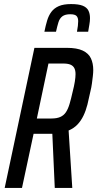

<svg xmlns="http://www.w3.org/2000/svg" viewBox="-20 -923 478 943"><path d="M3 0 149 -688H308Q358 -688 386.5 -674.5Q415 -661 426.5 -636.5Q438 -612 438 -579Q438 -566 436 -549Q434 -532 431.5 -513Q429 -494 424 -474Q417 -440 409.5 -410Q402 -380 390 -355Q378 -330 360.5 -311.5Q343 -293 317 -282L335 0H249L237 -266Q234 -266 230.5 -266Q227 -266 223 -266H145L88 0ZM161 -341H233Q259 -341 276 -348.5Q293 -356 303.5 -371.5Q314 -387 321.5 -412Q329 -437 337 -473Q344 -500 347.5 -522Q351 -544 351 -559Q351 -577 345 -588.5Q339 -600 326 -605.5Q313 -611 290 -611H218ZM198 -767Q204 -797 211.5 -822Q219 -847 232.5 -865Q246 -883 269 -893Q292 -903 329 -903Q366 -903 386 -895Q406 -887 414 -871.5Q422 -856 422 -834Q422 -819 419 -802.5Q416 -786 413 -767H358Q361 -783 362.5 -796Q364 -809 364 -819Q364 -836 356 -844.5Q348 -853 325 -853Q300 -853 286.5 -843Q273 -833 267 -813.5Q261 -794 255 -767Z"/></svg>

Font: Saira ExtraCondensed Medium
Style: Italic
Weight: 500
Width: 2
Italic angle: -12°
Designer: Hector Gatti with collaboration of the Omnibus-Type team
Foundry: Omnibus-Type
Version: Version 1.101